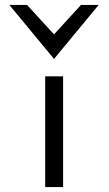

<svg xmlns="http://www.w3.org/2000/svg" viewBox="-20 -762 442 782"><path d="M18 -742 200 -522 382 -742H310L200 -622L90 -742ZM237 0V-451H164V0Z"/></svg>

Font: Charger
Style: Regular
Weight: 400
Designer: Jasper
Foundry: Cannot Into Space Fonts
Version: Version 0.98